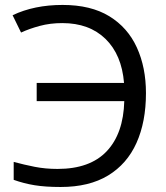

<svg xmlns="http://www.w3.org/2000/svg" viewBox="-20 -744 670 774"><path d="M231.4 -650.9Q182.1 -650.9 140.4 -639.6Q98.6 -628.4 64.9 -612.8L30.8 -682.6Q117.7 -724.1 232.4 -724.1Q346.2 -724.1 420.7 -678.5Q495.1 -632.8 531.7 -552.5Q568.4 -472.2 568.4 -368.7Q568.4 -252.9 530.3 -168Q492.2 -83 415.8 -36.6Q339.4 9.8 224.6 9.8Q162.6 9.8 119.4 2.7Q76.2 -4.4 35.2 -19V-91.3Q76.7 -80.1 119.9 -71.5Q163.1 -63 211.9 -63Q342.8 -63 410.2 -134.3Q477.5 -205.6 481 -336.4H127.9V-409.7H480Q470.7 -523.4 405.3 -587.2Q339.8 -650.9 231.4 -650.9Z"/></svg>

Font: Open Sans
Style: Regular
Weight: 400
Designer: Monotype Design Team
Foundry: Monotype Imaging Inc.
Version: Version 3.000; ttfautohint (v1.8.4)